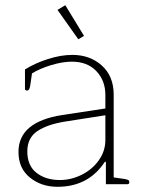

<svg xmlns="http://www.w3.org/2000/svg" viewBox="-20 -708 546 738"><path d="M201 -670 231 -688 303 -570 281 -557ZM51 -124Q51 -240 220 -266L385 -291V-343Q385 -398 350.5 -434.5Q316 -471 256 -471Q221 -471 177.5 -458Q134 -445 103 -426L96 -378Q94 -368 91.5 -364Q89 -360 84 -360Q76 -360 76 -367V-441Q114 -465 164 -481Q214 -497 258 -497Q326 -497 371.5 -456Q417 -415 417 -344V-26L459 -20Q469 -18 473 -16Q477 -14 477 -8Q477 0 470 0H387V-86H383Q320 10 201 10Q139 10 95 -25.5Q51 -61 51 -124ZM385 -170V-265L232 -241Q162 -230 123.5 -204Q85 -178 85 -126Q85 -71 120.5 -43.5Q156 -16 210 -16Q253 -16 293.5 -36Q334 -56 359.5 -91.5Q385 -127 385 -170Z"/></svg>

Font: Maitree ExtraLight
Style: Regular
Weight: 275
Designer: CadsonDemak Team
Foundry: CadsonDemak
Version: Version 1.003